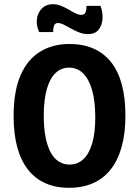

<svg xmlns="http://www.w3.org/2000/svg" viewBox="-20 -883 664 917"><path d="M310 14Q245 14 195.5 -8.5Q146 -31 112.5 -74.5Q79 -118 62 -181.5Q45 -245 45 -328Q45 -446 77.5 -522Q110 -598 170.5 -635.5Q231 -673 312 -673Q376 -673 425.5 -651.5Q475 -630 509.5 -587.5Q544 -545 561.5 -480.5Q579 -416 579 -331Q579 -246 561 -181.5Q543 -117 508.5 -73.5Q474 -30 424 -8Q374 14 310 14ZM312 -97Q351 -97 378.5 -123Q406 -149 420.5 -199Q435 -249 435 -323Q435 -399 420 -452Q405 -505 377 -532.5Q349 -560 310 -560Q272 -560 245 -534Q218 -508 203.5 -457Q189 -406 189 -330Q189 -273 197.5 -229Q206 -185 221.5 -156Q237 -127 260 -112Q283 -97 312 -97ZM400 -720Q379 -720 358.5 -728Q338 -736 319.5 -746.5Q301 -757 285 -765Q269 -773 257 -773Q242 -773 237.5 -759Q233 -745 234 -730H167Q152 -763 156.5 -793.5Q161 -824 181 -843.5Q201 -863 232 -863Q252 -863 271 -855.5Q290 -848 307.5 -837.5Q325 -827 340.5 -819.5Q356 -812 368 -812Q385 -812 389.5 -826.5Q394 -841 393 -855H460Q472 -822 469.5 -791Q467 -760 450 -740Q433 -720 400 -720Z"/></svg>

Font: Bricolage Grotesque SemiCondensed
Style: Bold
Weight: 700
Width: 4
Designer: Mathieu Triay
Foundry: Atelier Triay
Version: Version 1.001;gftools[0.9.33.dev8+g029e19f]